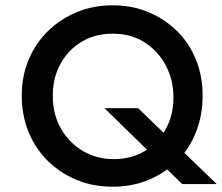

<svg xmlns="http://www.w3.org/2000/svg" viewBox="-20 -711 837 724"><path d="M179 -350Q179 -418 208.5 -471Q238 -524 288.5 -554Q339 -584 405 -584Q473 -584 524 -552Q575 -520 604.5 -465.5Q634 -411 634 -343Q634 -276 604.5 -223.5Q575 -171 525 -141Q475 -111 409 -111Q344 -111 292 -142Q240 -173 209.5 -226.5Q179 -280 179 -350ZM62 -350Q62 -277 87.5 -214Q113 -151 159.5 -105Q206 -59 268 -33Q330 -7 405 -7Q479 -7 541 -33Q603 -59 649 -105Q695 -151 719.5 -214Q744 -277 744 -350Q744 -424 719 -486Q694 -548 648 -593.5Q602 -639 540 -665Q478 -691 405 -691Q331 -691 269 -665Q207 -639 160.5 -593.5Q114 -548 88 -486Q62 -424 62 -350ZM374 -303 667 -17H797L501 -303Z"/></svg>

Font: SpinnyJost
Style: Regular
Weight: 500
Version: Version 3.710